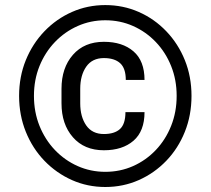

<svg xmlns="http://www.w3.org/2000/svg" viewBox="-20 -742 847 772"><path d="M56.8 -356.5Q56.8 -433.9 83.8 -500.2Q110.8 -566.4 158.7 -616.3Q206.7 -666.2 269.4 -693.9Q332 -721.6 403.4 -721.6Q475.1 -721.6 538 -693.9Q600.9 -666.2 648.6 -616.3Q696.4 -566.4 723.2 -500.2Q750 -433.9 750 -356.5Q750 -278.8 723.2 -212Q696.4 -145.2 648.6 -95.5Q600.9 -45.8 538 -17.9Q475.1 9.9 403.4 9.9Q332 9.9 269.4 -17.9Q206.7 -45.8 158.7 -95.5Q110.8 -145.2 83.8 -212Q56.8 -278.8 56.8 -356.5ZM116.5 -356.5Q116.5 -291.5 138.8 -236Q161.2 -180.4 200.8 -138.8Q240.4 -97.3 292.4 -74.2Q344.5 -51.1 403.4 -51.1Q463.1 -51.1 515.1 -74.2Q567.1 -97.3 606.5 -138.8Q646 -180.4 668.1 -236Q690.3 -291.5 690.3 -356.5Q690.3 -421.2 668.1 -476.4Q646 -531.6 606.5 -573Q567.1 -614.3 515.1 -637.4Q463.1 -660.5 403.4 -660.5Q344.5 -660.5 292.4 -637.4Q240.4 -614.3 200.8 -573Q161.2 -531.6 138.8 -476.4Q116.5 -421.2 116.5 -356.5ZM484.4 -291.2H561.1Q561.1 -214.5 516.7 -176.1Q472.3 -137.8 397.7 -137.8Q318.9 -137.8 273.1 -190.2Q227.3 -242.5 227.3 -326.7V-384.9Q227.3 -469.1 273.1 -521.5Q318.9 -573.9 397.7 -573.9Q472.3 -573.9 516.7 -535.5Q561.1 -497.2 561.1 -420.5H485.8Q485.8 -467.3 463.1 -487.9Q440.3 -508.5 397.7 -508.5Q350.9 -508.5 326.7 -473.9Q302.6 -439.3 302.6 -384.9V-326.7Q302.6 -272.4 326.7 -237.7Q350.9 -203.1 397.7 -203.1Q440.3 -203.1 462.4 -223.2Q484.4 -243.3 484.4 -291.2Z"/></svg>

Font: Interface
Style: Regular
Weight: 400
Designer: Rasmus Andersson
Foundry: rsms
Version: Version 1.8